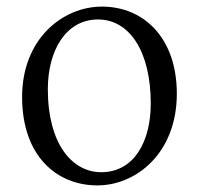

<svg xmlns="http://www.w3.org/2000/svg" viewBox="-20 -548 603 582"><path d="M275 14C393 14 516 -84 516 -264C516 -434 415 -528 289 -528C170 -528 47 -430 47 -254C47 -74 153 14 275 14ZM287 -26C199 -26 125 -111 125 -278C125 -395 180 -489 277 -489C372 -489 437 -393 437 -234C437 -120 387 -26 287 -26Z"/></svg>

Font: Source Han Serif K
Style: Regular
Weight: 400
Designer: Ryoko NISHIZUKA 西塚涼子 (kana & ideographs); Frank Grießhammer (Latin, Greek & Cyrillic); Wenlong ZHANG 张文龙 (bopomofo); San
Foundry: Adobe Systems Incorporated
Version: Version 1.001;PS 1.001;hotconv 16.6.54;makeotf.lib2.5.65590